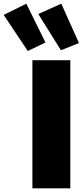

<svg xmlns="http://www.w3.org/2000/svg" viewBox="-133 -1023 449 1043"><path d="M249 -696V0H43V-696ZM10 -1003 114 -792 18 -746 -113 -942ZM200 -1003 296 -789 198 -750 75 -947Z"/></svg>

Font: Fira Sans Black
Style: Regular
Weight: 900
Designer: Carrois Corporate & Edenspiekermann AG
Foundry: Carrois Corporate GbR & Edenspiekermann AG
Version: Version 4.203